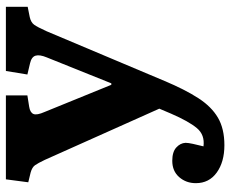

<svg xmlns="http://www.w3.org/2000/svg" viewBox="-85 -467 782 652"><g transform="rotate(-90 306.0 -141.0)"><path d="M139 230Q82 230 46 204Q10 178 10 133Q10 100 30.5 76.5Q51 53 86 53Q116 53 131 66.5Q146 80 147 98Q147 107 143.5 123Q140 139 135 159Q174 164 197 136.5Q220 109 246 49L263 9L89 -380Q78 -403 71 -413Q64 -423 46 -428L13 -436L23 -512H308V-439L270 -433Q250 -430 245 -418.5Q240 -407 252 -380L344 -154H349L437 -373Q447 -397 443 -411Q439 -425 417 -430L379 -439L391 -512H609V-438L574 -431Q556 -427 548 -416Q540 -405 526 -374L357 27Q328 96 299 141Q270 186 232.5 208Q195 230 139 230Z"/></g></svg>

Font: Literata
Style: Bold
Weight: 700
Designer: Latin by Veronika Burian and Jose Scaglione. Greek by Irene Vlachou. Cyrillic by Vera Evstafieva.
Foundry: TypeTogether
Version: Version 3.103; ttfautohint (v1.8.4.7-5d5b);gftools[0.9.29]